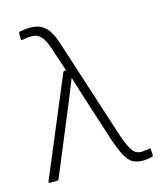

<svg xmlns="http://www.w3.org/2000/svg" viewBox="-108 -772 712 861"><g transform="rotate(-15 248.5 -341.5)"><path d="M450 12Q421 12 402 1.5Q383 -9 367.5 -38Q352 -67 334 -120L269 -322Q261 -349 252.5 -375Q244 -401 236 -428H235Q224 -400 213.5 -374Q203 -348 192 -321L61 -5Q58 0 54 0H19Q12 0 15 -7L206 -463Q208 -468 213 -468H220L182 -583Q171 -617 154.5 -636.5Q138 -656 108 -656Q97 -656 86.5 -654.5Q76 -653 66 -651Q60 -649 60 -656V-683Q60 -689 65 -690Q75 -692 88 -693.5Q101 -695 114 -695Q146 -695 167 -682.5Q188 -670 202 -647Q216 -624 226 -592L377 -125Q396 -70 411 -49Q426 -28 451 -28Q461 -28 471 -29.5Q481 -31 490 -32Q496 -34 496 -27L497 0Q497 6 490 7Q481 9 470.5 10.5Q460 12 450 12Z"/></g></svg>

Font: Sofia Sans ExtraLight
Style: Regular
Weight: 250
Version: Version 4.100-B